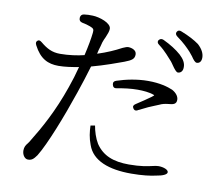

<svg xmlns="http://www.w3.org/2000/svg" viewBox="-87 -879 1174 1029"><g transform="rotate(10 500.0 -364.0)"><path d="M792 -604 798 -596C800 -593 804 -588 805 -586C818 -567 829 -553 838 -552C852 -552 865 -562 865 -584C866 -607 854 -628 831 -649C805 -672 773 -692 733 -711C722 -716 713 -713 707 -705C701 -697 704 -687 715 -680C752 -652 774 -623 792 -604ZM66 -564C101 -496 145 -476 202 -476C236 -476 276 -482 312 -489C302 -450 290 -410 277 -374C229 -235 173 -135 123 -54C123 -53 120 -49 118 -46C116 -44 115 -41 113 -39C103 -27 96 -16 96 3C96 27 111 47 128 47C148 47 158 39 175 15C217 -53 280 -214 327 -353C343 -399 360 -453 375 -503C443 -521 519 -549 546 -559C585 -574 599 -583 599 -608C599 -632 571 -640 553 -640C546 -640 537 -636 525 -631C523 -630 520 -629 517 -627C489 -612 448 -593 395 -576C398 -591 402 -606 406 -618L412 -641C415 -651 420 -661 425 -672C432 -689 439 -705 439 -719C439 -751 373 -772 337 -773C319 -774 304 -773 289 -771C277 -769 271 -762 270 -750V-748C270 -735 276 -729 288 -726C304 -723 319 -719 332 -714C353 -706 355 -701 353 -682C350 -653 342 -608 330 -557C294 -548 246 -541 199 -541C155 -541 126 -557 92 -585C82 -593 75 -595 68 -589C61 -583 60 -576 66 -564ZM427 -191 451 -195C456 -165 467 -129 484 -101C523 -43 582 -21 665 -21C729 -21 766 -29 792 -35C804 -38 815 -40 824 -40C851 -40 878 -30 878 -16C878 -3 853 7 821 12C792 19 746 25 686 25C565 25 474 -7 446 -88C432 -124 428 -158 427 -191ZM507 -427C510 -414 519 -409 531 -412C568 -419 606 -424 643 -424C673 -424 708 -421 731 -412C732 -412 734 -411 734 -411C737 -410 732 -406 723 -399C705 -386 673 -364 645 -346C634 -339 631 -331 637 -322C642 -313 650 -310 659 -314C661 -315 663 -316 664 -317C668 -319 673 -320 681 -325C702 -336 726 -347 747 -355C755 -358 761 -361 769 -364C787 -373 801 -375 817 -377C844 -379 861 -383 861 -407C861 -427 845 -445 824 -456C798 -467 755 -480 690 -480C630 -480 569 -467 521 -451C509 -447 504 -440 507 -427ZM803 -741C842 -713 862 -692 880 -673L898 -651C910 -633 920 -621 929 -621C942 -621 954 -630 954 -653C954 -676 942 -699 918 -721C893 -739 861 -756 820 -772C809 -777 800 -775 795 -766C790 -758 792 -749 803 -741Z"/></g></svg>

Font: 寒蝉锦书宋 Text
Style: Regular
Weight: 400
Designer: 寒蝉锦书宋{Warren} 思源宋体{Ryoko NISHIZUKA 西塚涼子 (kana & ideographs); Frank Grießhammer (Latin, Greek & Cyrillic); Wenlong ZHANG 
Foundry: Adobe & ChillType
Version: Version 2.000;Glyphs 3.1.1 (3135)